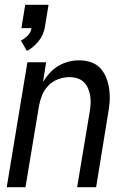

<svg xmlns="http://www.w3.org/2000/svg" viewBox="-20 -779 540 799"><path d="M92 -567 67 -610Q83 -618 96 -631.5Q109 -645 111 -662H69L85 -759H182L166 -662Q163 -647 156.5 -633Q150 -619 140 -607Q130 -595 118 -584.5Q106 -574 92 -567ZM8 0 94 -520H172L159 -438Q171 -458 187 -475.5Q203 -493 223.5 -505Q244 -517 266 -522.5Q288 -528 310 -528Q336 -528 360 -519.5Q384 -511 399.5 -493Q415 -475 423.5 -452Q432 -429 435 -404Q438 -379 436 -353Q434 -327 429 -301L380 0H301L353 -312Q356 -329 357 -346Q358 -363 355.5 -379.5Q353 -396 346.5 -411Q340 -426 329 -437Q318 -448 302 -453Q286 -458 268 -458Q246 -458 222.5 -449.5Q199 -441 181.5 -423Q164 -405 155 -382.5Q146 -360 142 -337L86 0Z"/></svg>

Font: Iosevka SS04 Oblique
Style: Regular
Weight: 400
Italic angle: -9°
Monospace: yes
Designer: Belleve Invis
Foundry: Belleve Invis
Version: Version 19.0.0; ttfautohint (v1.8.4)